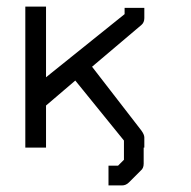

<svg xmlns="http://www.w3.org/2000/svg" viewBox="-20 -498 580 584"><path d="M120 -177V-49H57V-478H120V-263L359 -455V-474H419V-443Q419 -429.5 410 -422L260 -295L410 -101Q419 -88.5 419 -80V-49H417V0Q417 14 408 21L372 57Q363 66 351 66H310V36V6H339L357 -12V-70.5L209 -253Z"/></svg>

Font: IBM 3270
Style: Regular
Weight: 400
Monospace: yes
Version: Version 2.3.1